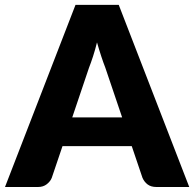

<svg xmlns="http://www.w3.org/2000/svg" viewBox="-33 -748 777 768"><path d="M724 0H593Q571 0 557.5 -10.2Q544 -20.5 537 -36.5L494 -163.5H217L174 -36.5Q168.5 -22.5 154.2 -11.2Q140 0 119 0H-13L269 -728.5H442ZM455.5 -278.5 388 -478Q380.5 -497 372 -522.8Q363.5 -548.5 355 -578.5Q347.5 -548 339 -522Q330.5 -496 323 -477L256 -278.5Z"/></svg>

Font: Lato
Style: Regular
Weight: 900
Designer: Lukasz Dziedzic with Adam Twardoch and Botio Nikoltchev
Foundry: tyPoland Lukasz Dziedzic
Version: Version 2.010; 2014-09-01; http://www.latofonts.com/; ttfaut